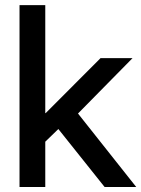

<svg xmlns="http://www.w3.org/2000/svg" viewBox="-20 -748 565 768"><path d="M58.1 0V-727.5H161.1V-295.4H162.6L382.3 -515.6H510.3L292 -293.9L524.9 0H398.4L213.4 -231.9L161.1 -181.2V0Z"/></svg>

Font: Inter Display Medium
Style: Regular
Weight: 500
Designer: Rasmus Andersson
Foundry: rsms
Version: Version 4.001;git-9221beed3